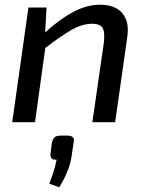

<svg xmlns="http://www.w3.org/2000/svg" viewBox="-20 -520 622 817"><path d="M406 -500Q447 -500 474.5 -485Q502 -470 515 -440Q528 -410 522 -365L470 0H373L422 -339Q427 -385 416 -402Q405 -419 371 -419Q326 -418 278.5 -389.5Q231 -361 165 -310L163 -374Q230 -436 289.5 -468Q349 -500 406 -500ZM178 -488 171 -361 177 -347 129 0H32L101 -488ZM266 57Q283 57 290 64Q297 71 293 88L285 142Q281 175 266 211Q251 247 232 277L190 262Q199 237 207 213.5Q215 190 221 159Q206 161 199.5 153.5Q193 146 195 134L201 86Q206 69 213.5 63Q221 57 241 57Z"/></svg>

Font: Exo 2 Medium
Style: Italic
Weight: 500
Italic angle: -8°
Designer: Natanael Gama
Foundry: Natanael Gama
Version: Version 2.010